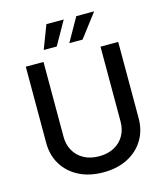

<svg xmlns="http://www.w3.org/2000/svg" viewBox="-136 -1047 1005 1161"><g transform="rotate(-15 367.0 -466.5)"><path d="M367.2 11.2Q279.8 11.2 214.6 -22.2Q149.4 -55.7 113.5 -114.7Q77.6 -173.8 77.6 -250V-727.5H188.5V-258.8Q188.5 -210 210.2 -171.6Q231.9 -133.3 272 -111.3Q312 -89.4 367.2 -89.4Q422.4 -89.4 462.4 -111.3Q502.4 -133.3 523.9 -171.6Q545.4 -210 545.4 -258.8V-727.5H656.2V-250Q656.2 -173.8 620.4 -114.7Q584.5 -55.7 519.5 -22.2Q454.6 11.2 367.2 11.2ZM290 -796.9H208.5L264.6 -943.8H373ZM451.7 -796.9H368.7L451.7 -943.8H563.5Z"/></g></svg>

Font: Inter 17pt Medium
Style: Regular
Weight: 500
Version: Version 4.001;git-66647c0bb